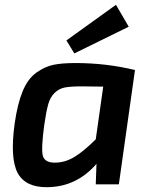

<svg xmlns="http://www.w3.org/2000/svg" viewBox="-20 -766 621 798"><path d="M289 -544 256 -598 462 -746 515 -655ZM474 0H378L381 -85Q298 11 176 12Q86 13 53.5 -47Q21 -107 41 -253Q53 -336 74.5 -387.5Q96 -439 131 -464Q166 -489 201.5 -496.5Q237 -504 294 -504Q421 -504 541 -475ZM409 -406 320 -407Q274 -407 250 -402.5Q226 -398 207.5 -380.5Q189 -363 180.5 -333Q172 -303 164 -247Q150 -144 158.5 -117Q167 -90 208 -90Q250 -90 289 -113.5Q328 -137 378 -187Z"/></svg>

Font: Exo 2.0 Semi Bold
Style: Italic
Weight: 600
Italic angle: -8°
Designer: Natanael Gama
Version: Version 1.001;PS 001.001;hotconv 1.0.70;makeotf.lib2.5.58329